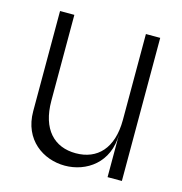

<svg xmlns="http://www.w3.org/2000/svg" viewBox="-82 -574 613 648"><g transform="rotate(15 225.0 -250.0)"><path d="M200 0C275 0 350 -50 350 -150V0H400V-500H350V-200C350 -100 300 -50 225 -50C150 -50 100 -100 100 -200V-500H50V-150C50 -50 125 0 200 0Z"/></g></svg>

Font: LS-VG5000 Light
Style: Regular
Weight: 400
Designer: Justin Bihan, 2021
Foundry: Justin Bihan, 2021
Version: Version 1.000;Glyphs 3.1.2 (3151)